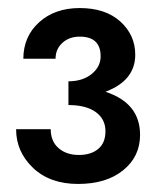

<svg xmlns="http://www.w3.org/2000/svg" viewBox="-20 -728 389 477"><path d="M20 -407H106Q106 -377 125.5 -360Q145 -343 176 -343Q206 -343 224 -358Q242 -373 242 -402Q242 -432 218 -449.5Q194 -467 150 -467V-526Q185 -526 207.5 -544Q230 -562 230 -588Q230 -637 178 -637Q152 -637 135 -621.5Q118 -606 118 -582H38Q38 -637 77 -672.5Q116 -708 178 -708Q242 -708 279 -674.5Q316 -641 316 -592Q316 -528 242 -500Q328 -472 328 -393Q328 -339 286 -305Q244 -271 174 -271Q104 -271 62 -311Q20 -351 20 -407Z"/></svg>

Font: Renner*
Style: Semi
Weight: 600
Version: Version 003.000 ; ttfautohint (v0.97) -l 8 -r 50 -G 200 -x 1